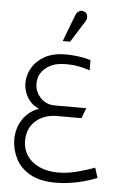

<svg xmlns="http://www.w3.org/2000/svg" viewBox="-52 -731 498 779"><g transform="rotate(5 197.5 -341.0)"><path d="M302 -455V-497Q274 -505 249 -508Q224 -511 201 -511Q148 -511 114 -491.5Q80 -472 63.5 -442.5Q47 -413 47 -381Q47 -362 54 -342.5Q61 -323 75 -307Q89 -291 111 -282Q69 -267 45.5 -231Q22 -195 22 -150Q22 -110 40.5 -72.5Q59 -35 99.5 -12Q140 11 205 11Q234 11 264 6.5Q294 2 322 -6Q350 -14 372 -23L359 -64Q347 -59 331 -54Q315 -49 295.5 -43.5Q276 -38 254.5 -34.5Q233 -31 210 -31Q167 -31 134 -46Q101 -61 83.5 -87.5Q66 -114 66 -147Q66 -176 76 -197Q86 -218 103.5 -232Q121 -246 142 -252.5Q163 -259 185 -259H286L302 -301H173Q149 -301 131 -312.5Q113 -324 102.5 -342.5Q92 -361 92 -383Q92 -408 104 -426.5Q116 -445 137.5 -457Q159 -469 187 -471Q201 -472 219 -471.5Q237 -471 258.5 -467Q280 -463 302 -455ZM267 -650Q272 -657 273 -664.5Q274 -672 271.5 -679Q269 -686 261 -690Q254 -694 247 -693Q240 -692 234 -687Q228 -682 225 -674L183 -564H213Z"/></g></svg>

Font: Advent Pro Light
Style: Regular
Weight: 300
Version: Version 3.000